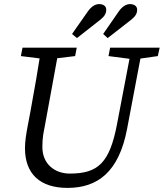

<svg xmlns="http://www.w3.org/2000/svg" viewBox="-20 -903 800 938"><path d="M203 -614H222L347 -629L355 -670H90L82 -629L203 -614ZM310 15C456 15 561 -62 601 -274L676 -670H623L552 -298C516 -108 460 -55 321 -55C248 -55 187 -101 187 -185C187 -232 193 -256 198 -282L269 -670H182C166 -567 148 -463 129 -360L115 -286C108 -249 102 -212 102 -179C102 -54 175 15 310 15ZM626 -614H646L751 -629L760 -670H518L510 -629L626 -614ZM332 -737 356 -717 468 -805C491 -823 499 -837 499 -856C499 -874 484 -883 464 -883C448 -883 428 -874 409 -847L332 -737ZM484 -737 506 -717 619 -805C642 -823 650 -837 650 -856C650 -874 634 -883 615 -883C599 -883 579 -874 560 -847L484 -737Z"/></svg>

Font: Source Serif 4 Variable
Style: Italic
Weight: 400
Italic angle: -12°
Designer: Frank Grießhammer
Foundry: Adobe Systems Incorporated
Version: Version 4.004;hotconv 1.0.116;makeotfexe 2.5.65601